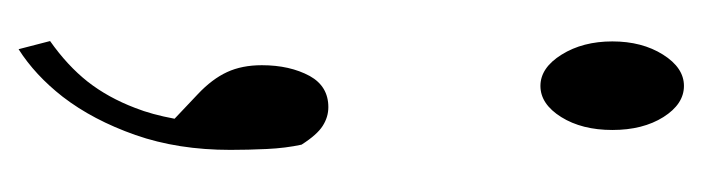

<svg xmlns="http://www.w3.org/2000/svg" viewBox="-308 -296 792 217"><g transform="rotate(90 88.5 -188.0)"><path d="M149.9 -51.8Q149.9 7.3 133.1 55.4Q116.2 103.5 89.8 137.7Q65.4 168.9 36.1 187.5Q36.1 187.5 26.9 151.9Q54.7 132.3 72.8 109.4Q90.8 86.4 102.5 55.7Q109.9 37.1 114.7 11.2Q114.7 11.2 86.9 -15.1Q69.8 -31.2 62 -48.1Q54.2 -64.9 54.2 -87.4Q54.2 -119.1 66.4 -141.6Q78.1 -162.6 101.6 -162.6Q112.8 -162.6 122.8 -156.2Q132.8 -149.9 144 -132.3Q147.9 -114.3 148.9 -93Q149.9 -71.8 149.9 -51.8ZM112.8 -425.8Q98.1 -402.3 77.6 -402.3Q57.1 -402.3 42.2 -426.3Q27.3 -450.2 27.3 -483.6Q27.3 -517.1 42.2 -540.8Q57.1 -564.5 77.6 -564.5Q98.1 -564.5 112.8 -541.3Q127.4 -518.1 127.4 -483.6Q127.4 -449.2 112.8 -425.8Z"/></g></svg>

Font: Scarab Serif
Style: Light
Weight: 300
Designer: John Roberts
Foundry: Scarab
Version: 1.0